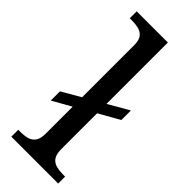

<svg xmlns="http://www.w3.org/2000/svg" viewBox="-250 -792 823 823"><g transform="rotate(45 162.0 -380.0)"><path d="M28 0V-42H41Q64 -42 82.5 -47Q101 -52 112 -67.5Q123 -83 123 -114V-277L38 -229V-285L123 -334V-650Q123 -680 111.5 -694.5Q100 -709 81.5 -713.5Q63 -718 41 -718H28V-760H217V-388L311 -442V-384L217 -331V-114Q217 -83 228 -67.5Q239 -52 258 -47Q277 -42 299 -42H312V0Z"/></g></svg>

Font: Noto Serif Tibetan
Style: Regular
Weight: 400
Designer: Monotype Design Team
Foundry: Monotype Imaging Inc.
Version: Version 2.103